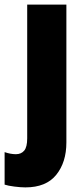

<svg xmlns="http://www.w3.org/2000/svg" viewBox="-62 -573 365 833"><path d="M48 240Q28 240 0.5 236.5Q-27 233 -42 228V87Q-16 96 7 96Q30 96 43 80.5Q56 65 56 27V-553H226V45Q226 131 182 185.5Q138 240 48 240Z"/></svg>

Font: Noto Sans Tamil Condensed Black
Style: Regular
Weight: 900
Width: 3
Designer: Jelle Bosma - Monotype Design Team
Foundry: Monotype Imaging Inc.
Version: Version 2.004; ttfautohint (v1.8.4.7-5d5b)